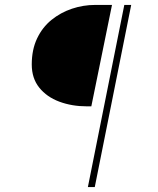

<svg xmlns="http://www.w3.org/2000/svg" viewBox="-20 -680 640 780"><path d="M333 -248Q272 -248 221 -267Q170 -286 139.5 -324Q109 -362 109 -418Q109 -478 130.5 -523.5Q152 -569 189 -599Q226 -629 272 -644.5Q318 -660 367 -660H435L351 -248ZM337 80 485 -660H513L365 80Z"/></svg>

Font: SourceCodeVF
Style: Italic
Weight: 200
Italic angle: -11°
Monospace: yes
Designer: Paul D. Hunt, Teo Tuominen
Foundry: Adobe
Version: Version 1.026;hotconv 1.1.0;makeotfexe 2.6.0